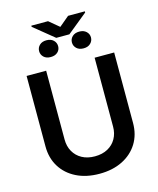

<svg xmlns="http://www.w3.org/2000/svg" viewBox="-147 -1138 1029 1250"><g transform="rotate(-15 367.0 -512.5)"><path d="M530.2 -727.3H661.9V-252.1Q661.9 -174 625.2 -114.7Q588.4 -55.4 522 -22.2Q455.6 11 366.8 11Q277.7 11 211.3 -22.2Q144.9 -55.4 108.3 -114.7Q71.7 -174 71.7 -252.1V-727.3H203.5V-263.1Q203.5 -217.7 223.5 -182.2Q243.6 -146.7 280.2 -126.6Q316.8 -106.5 366.8 -106.5Q416.9 -106.5 453.7 -126.6Q490.4 -146.7 510.3 -182.2Q530.2 -217.7 530.2 -263.1ZM192.1 -861.5Q192.1 -885.3 209.2 -901.8Q226.2 -918.3 255.7 -918.3Q285.9 -918.3 303.1 -901.8Q320.3 -885.3 320.3 -861.5Q320.3 -837.4 302.9 -821.4Q285.5 -805.4 256 -805.4Q226.2 -805.4 209.2 -821.7Q192.1 -838.1 192.1 -861.5ZM413 -861.2Q413 -884.6 430.2 -901.1Q447.4 -917.6 477.6 -917.6Q506.4 -917.6 524 -901.3Q541.5 -884.9 541.5 -861.5Q541.5 -838.1 524.3 -821.4Q507.1 -804.7 477.6 -804.7Q447.4 -804.7 430.2 -821.2Q413 -837.7 413 -861.2ZM298.7 -1035.5 366.5 -979 433.9 -1035.5H546.9V-1027.7L410.9 -916.9H322.4L186.1 -1027.7V-1035.5Z"/></g></svg>

Font: InterMG SemiBold
Style: Regular
Weight: 600
Designer: Rasmus Andersson
Foundry: rsms
Version: Version 3.019;December 26, 2023;FontCreator 15.0.0.2955 64-b